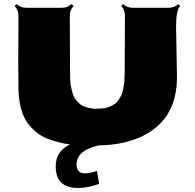

<svg xmlns="http://www.w3.org/2000/svg" viewBox="-20 -681 961 944"><path d="M845.7 -551.8 850.1 -302.2Q850.1 -99.1 688 -15.6Q593.3 33.2 456.5 34.2Q338.9 34.2 294.2 24.4Q249.5 14.6 221.4 4.2Q193.4 -6.3 172.6 -20.5Q151.9 -34.7 132.1 -55.7Q112.3 -76.7 99.6 -103Q72.8 -160.6 70.8 -242.2Q69.8 -287.6 69.8 -377.4L70.8 -603Q70.8 -631.8 51.8 -651.4L62 -661.1Q80.1 -642.6 110.4 -642.6H283.2Q313 -642.6 331.5 -661.1L341.8 -651.4Q323.2 -632.3 323.2 -603L324.2 -352.1Q324.2 -279.3 328.1 -259.8Q332 -240.2 336.7 -223.9Q341.3 -207.5 347.9 -197.8Q354.5 -188 364.7 -177Q375 -166 388.2 -160.2Q418.9 -146.5 448.5 -146.5Q478 -146.5 494.4 -149.2Q510.7 -151.9 523.2 -158Q535.6 -164.1 545.7 -171.1Q555.7 -178.2 562.7 -189.2Q569.8 -200.2 575.2 -210.2Q580.6 -220.2 583.7 -235.4Q586.9 -250.5 588.9 -262Q590.8 -273.4 591.8 -291Q593.3 -317.9 593.3 -352.1L594.2 -603Q594.2 -632.8 576.2 -651.4L585.4 -661.1Q604 -642.6 634.3 -642.6H807.1Q837.9 -642.6 856 -661.1L865.7 -651.4Q845.7 -630.9 845.7 -551.8ZM460 -2.4V35.2Q384.3 53.2 364.3 93.8Q356.4 109.4 356.4 127.4Q356.4 171.4 398.9 171.4Q421.4 171.4 457 159.2L467.3 223.1Q412.6 243.2 363.3 243.2Q253.9 243.2 253.9 136.7Q253.9 76.7 300 43.2Q346.2 9.8 460 -2.4Z"/></svg>

Font: Nosifer
Style: Regular
Weight: 400
Version: Version 001.002